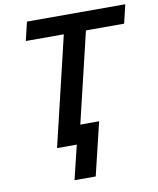

<svg xmlns="http://www.w3.org/2000/svg" viewBox="-94 -766 845 1025"><g transform="rotate(-10 328.0 -254.0)"><path d="M226 185 271 0H164L305 -592H99L123 -693H656L632 -592H425L308 -102H410L341 185Z"/></g></svg>

Font: Ubuntu Sans SemiBold
Style: Italic
Weight: 600
Italic angle: -13.5°
Designer: Dalton Maag Ltd
Foundry: Dalton Maag Ltd
Version: Version 1.006